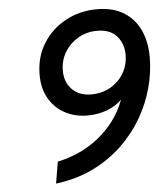

<svg xmlns="http://www.w3.org/2000/svg" viewBox="-52 -758 702 817"><g transform="rotate(-5 299.0 -350.0)"><path d="M154.5 12 170 -80.5Q216.5 -90 261 -110Q305.5 -130 344.2 -160.5Q383 -191 413 -231.2Q443 -271.5 461 -320Q437.5 -295.5 398.8 -280.2Q360 -265 313 -265Q260 -265 217.5 -287.8Q175 -310.5 150 -353Q125 -395.5 125 -454Q125 -531 161.5 -589Q198 -647 258.8 -679.5Q319.5 -712 392 -712Q459.5 -712 505.5 -684Q551.5 -656 575 -605.8Q598.5 -555.5 598.5 -489Q598.5 -425 580.5 -358.5Q562.5 -292 526.5 -230.5Q490.5 -169 437 -118.2Q383.5 -67.5 313 -33.2Q242.5 1 154.5 12ZM335.5 -353Q383.5 -353 419.8 -374Q456 -395 476.5 -430.2Q497 -465.5 497 -508.5Q497 -556 468.8 -588.2Q440.5 -620.5 384.5 -620.5Q340.5 -620.5 304.2 -599.5Q268 -578.5 246.5 -543.2Q225 -508 225 -464Q225 -414.5 255.5 -383.8Q286 -353 335.5 -353Z"/></g></svg>

Font: Overpass Medium
Style: Italic
Weight: 500
Italic angle: -10°
Designer: Delve Withrington, Dave Bailey, Thomas Jockin
Foundry: Delve Fonts LLC
Version: Version 4.000